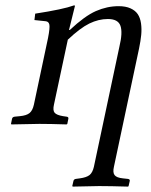

<svg xmlns="http://www.w3.org/2000/svg" viewBox="-20 -462 563 716"><path d="M259.3 -439 237.3 -350.1H240.2Q295.9 -402.3 337.6 -420.7Q379.4 -439 422.4 -439Q448.7 -439 466.6 -430.9Q484.4 -422.9 493.7 -409.2Q502.9 -395.5 505.9 -374.8Q508.8 -354 506.6 -331.5Q504.4 -309.1 498.5 -280.8L404.8 160.2Q399.9 181.6 407.5 191.2Q415 200.7 438 203.1L456.5 205.1Q465.3 206.1 463.9 212.9L459.5 231.9L457.5 233.9Q391.6 231.9 349.6 231.9L251.5 233.9L249.5 231.9L253.9 212.9Q255.4 206.1 263.2 205.1L277.8 203.1Q302.7 199.7 314 190.7Q325.2 181.6 330.1 160.2L425.3 -288.1Q438 -340.3 429.2 -365.7Q420.4 -391.1 382.3 -391.1Q347.7 -391.1 313.2 -374.3Q278.8 -357.4 232.9 -314L181.2 -71.8Q176.3 -50.3 183.8 -41.5Q191.4 -32.7 215.3 -28.8L228.5 -26.9Q236.3 -25.9 234.9 -19L231 0L228.5 2Q167 0 127 0L22.5 2L21 0L24.9 -19Q26.4 -25.9 34.7 -26.9L54.2 -28.8Q79.1 -31.2 90.3 -40.5Q101.6 -49.8 106.4 -71.8L159.2 -320.8Q166.5 -358.4 164.1 -370.1Q161.6 -381.8 150.4 -382.8L108.4 -387.2L111.3 -411.1Q215.8 -427.2 255.9 -441.9Q257.8 -441.9 258.8 -441.4Q259.8 -440.9 259.3 -439Z"/></svg>

Font: Linux Biolinum G
Style: Italic
Weight: 400
Italic angle: -12°
Designer: Philipp H. Poll
Foundry: Philipp H. Poll
Version: Version 0.5.1